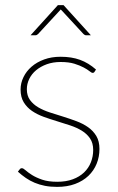

<svg xmlns="http://www.w3.org/2000/svg" viewBox="-20 -723 461 751"><path d="M50 0ZM350 -442.5Q347.5 -438 342.5 -438Q338 -438 329.8 -444.8Q321.5 -451.5 307 -459.2Q292.5 -467 270.8 -473.8Q249 -480.5 217 -480.5Q187.5 -480.5 163.2 -471.8Q139 -463 121.5 -448.5Q104 -434 94.5 -414.5Q85 -395 85 -374Q85 -349 97.2 -332Q109.5 -315 129.5 -303.2Q149.5 -291.5 175 -283.2Q200.5 -275 227 -266.8Q253.5 -258.5 279 -249Q304.5 -239.5 324.5 -225.5Q344.5 -211.5 356.8 -191Q369 -170.5 369 -140.5Q369 -109.5 358 -82.5Q347 -55.5 325.8 -35.2Q304.5 -15 273.8 -3.5Q243 8 203.5 8Q177 8 155.5 3.8Q134 -0.5 115.5 -8.2Q97 -16 81 -27Q65 -38 50 -51.5L56.5 -60Q58.5 -62.5 60.2 -63.8Q62 -65 66 -65Q71 -65 80.2 -56.8Q89.5 -48.5 105.2 -38.5Q121 -28.5 145 -20.2Q169 -12 204 -12Q238.5 -12 264.8 -21.8Q291 -31.5 308.8 -48.5Q326.5 -65.5 335.5 -88.2Q344.5 -111 344.5 -136.5Q344.5 -163.5 332.2 -181.5Q320 -199.5 300 -211.8Q280 -224 254.5 -232.5Q229 -241 202.5 -249Q176 -257 150.5 -266.2Q125 -275.5 105 -289.2Q85 -303 72.8 -323Q60.5 -343 60.5 -373Q60.5 -398 71.8 -421.2Q83 -444.5 103.5 -462.2Q124 -480 152.8 -490.5Q181.5 -501 217 -501Q260 -501 293 -489Q326 -477 355.5 -451ZM335.5 -585H317Q311.5 -585 306.5 -590L221.5 -682Q220.5 -683 219.5 -684Q218.5 -685 217.5 -686L214 -682L129 -590Q124 -585 118.5 -585H99.5L206.5 -703H228.5Z"/></svg>

Font: Lato Thin
Style: Regular
Weight: 200
Designer: Lukasz Dziedzic
Foundry: tyPoland Lukasz Dziedzic
Version: Version 2.007; 2014-02-27